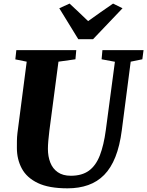

<svg xmlns="http://www.w3.org/2000/svg" viewBox="-20 -1016 802 1046"><path d="M692 -680 643.5 -306Q632.5 -221 608.5 -160.8Q584.5 -100.5 547.5 -63Q510.5 -25.5 460.5 -7.8Q410.5 10 348 10Q246 10 185.8 -19Q125.5 -48 98.8 -98Q72 -148 72 -210Q72 -229 72.2 -249.2Q72.5 -269.5 75 -291L125.5 -680L63.5 -692.5L69 -743H395.5L391 -693L298.5 -680L249 -304Q245.5 -275 243.2 -249.2Q241 -223.5 241 -205Q241 -164 254 -130.5Q267 -97 294.8 -77.8Q322.5 -58.5 366 -58.5Q426.5 -58.5 464.5 -86.2Q502.5 -114 524 -169.5Q545.5 -225 556.5 -307.5L606 -679.5L533.5 -693L538 -743H762L755.5 -693ZM406.5 -802.5 303 -971 359 -996.5Q384.5 -972.5 410 -948.8Q435.5 -925 460 -901Q493.5 -925.5 527.8 -949.2Q562 -973 596 -996.5L647.5 -971L487 -802.5Z"/></svg>

Font: Merriweather 28pt Black
Style: Italic
Weight: 900
Italic angle: -7.8°
Version: Version 2.101